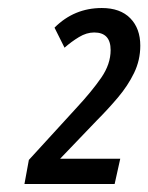

<svg xmlns="http://www.w3.org/2000/svg" viewBox="-20 -875 370 479"><path d="M41 -416 52 -476 170 -605Q209 -647 232.5 -681Q256 -715 256 -750Q256 -794 215 -794Q196 -794 177 -782.5Q158 -771 141 -756L116 -806Q165 -855 234 -855Q280 -855 305 -829.5Q330 -804 330 -761Q330 -725 314.5 -693Q299 -661 274 -631.5Q249 -602 222 -575L130 -479H280L266 -416Z"/></svg>

Font: Noto Sans ExtraCondensed Medium
Style: Italic
Weight: 500
Width: 2
Italic angle: -12°
Designer: Monotype Design Team
Foundry: Monotype Imaging Inc.
Version: Version 2.013; ttfautohint (v1.8.4.7-5d5b)